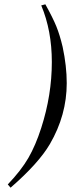

<svg xmlns="http://www.w3.org/2000/svg" viewBox="-20 -689 373 889"><path d="M171 -664 190 -669Q225 -606 241 -566.5Q257 -527 270 -472Q289 -383 289 -304Q289 -156 211 -22Q159 67 29 180L16 165Q78 100 111.5 42Q145 -16 171 -97Q220 -249 220 -402Q220 -547 171 -664Z"/></svg>

Font: STIX
Style: Italic
Weight: 400
Italic angle: -16.33°
Designer: MicroPress Inc., with final additions and corrections provided by Coen Hoffman, Elsevier (retired)
Version: Version 1.1.1